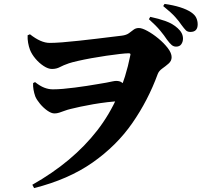

<svg xmlns="http://www.w3.org/2000/svg" viewBox="-20 -873 1040 980"><path d="M879 -635Q866 -635 856 -643.5Q846 -652 832 -671Q819 -691 797.5 -717Q776 -743 740 -775L747 -787Q790 -778 826 -765Q862 -752 887 -729Q914 -705 914 -676Q914 -660 905.5 -647.5Q897 -635 879 -635ZM145 70Q352 -47 476.5 -207.5Q601 -368 645 -590Q647 -596 645 -598.5Q643 -601 637 -601Q622 -601 591.5 -597.5Q561 -594 523 -588.5Q485 -583 446.5 -576Q408 -569 377.5 -562Q347 -555 332 -550Q303 -540 285.5 -530.5Q268 -521 245 -521Q226 -521 203 -536Q180 -551 161 -573.5Q142 -596 133 -619Q127 -635 123.5 -654.5Q120 -674 121 -693L133 -698Q161 -676 186 -665Q211 -654 234 -654Q259 -654 298 -657Q337 -660 382 -665Q427 -670 470 -675Q513 -680 548 -684.5Q583 -689 602 -691Q625 -694 638 -703.5Q651 -713 662 -721.5Q673 -730 689 -730Q705 -730 732.5 -715Q760 -700 788.5 -676.5Q817 -653 836.5 -627.5Q856 -602 856 -581Q856 -562 840.5 -548.5Q825 -535 808 -523Q791 -511 785 -495Q736 -361 655.5 -245Q575 -129 452 -43Q329 43 154 87ZM258 -294Q242 -294 221.5 -308.5Q201 -323 184 -343.5Q167 -364 160 -381Q154 -398 151 -415.5Q148 -433 149 -449L159 -454Q184 -434 206 -425.5Q228 -417 250 -417Q274 -417 302.5 -419.5Q331 -422 362 -426Q393 -430 422.5 -434.5Q452 -439 477.5 -443.5Q503 -448 522 -451Q542 -455 554 -457.5Q566 -460 573 -460Q592 -460 602.5 -451.5Q613 -443 621 -437L601 -357Q566 -356 528.5 -351.5Q491 -347 456 -341Q421 -335 391 -328.5Q361 -322 341 -317Q324 -313 309.5 -307.5Q295 -302 282.5 -298Q270 -294 258 -294ZM952 -710Q937 -710 928.5 -718.5Q920 -727 906 -746Q895 -763 874.5 -786Q854 -809 813 -842L820 -853Q864 -847 899 -836Q934 -825 956 -810Q975 -797 982 -781.5Q989 -766 989 -749Q989 -710 952 -710Z"/></svg>

Font: Noto Serif JP ExtraLight Black
Style: Regular
Weight: 900
Version: Version 2.003-H1;hotconv 1.1.1;makeotfexe 2.6.0